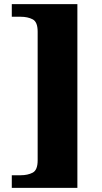

<svg xmlns="http://www.w3.org/2000/svg" viewBox="-20 -780 494 928"><path d="M37 128V67H80Q114 67 138 54.5Q162 42 162 -5V-627Q162 -674 138 -686.5Q114 -699 80 -699H37V-760H354V128Z"/></svg>

Font: Noto Serif Tamil Black
Style: Regular
Weight: 900
Designer: Indian Type Foundry, Tom Grace, and the Monotype Design Team
Foundry: Monotype Imaging Inc.
Version: Version 2.004; ttfautohint (v1.8.4.7-5d5b)